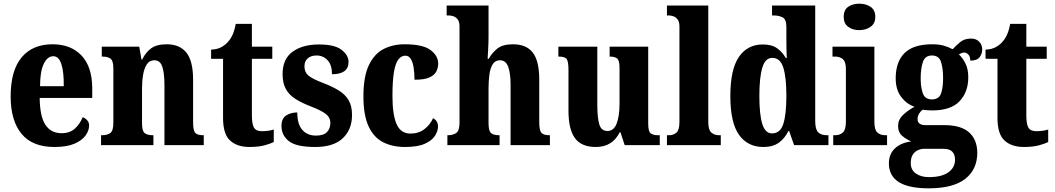

<svg xmlns="http://www.w3.org/2000/svg" viewBox="-20 -790 5742 1045"><path d="M276 10Q156 10 97 -62Q38 -134 38 -265Q38 -406 97.5 -477.5Q157 -549 266 -549Q366 -549 424 -487.5Q482 -426 482 -308V-257H196Q197 -157 227 -111Q257 -65 315 -65Q360 -65 387.5 -90Q415 -115 430 -152Q444 -147 454.5 -135.5Q465 -124 465 -107Q465 -80 446 -53Q427 -26 385.5 -8Q344 10 276 10ZM327 -321Q328 -398 314 -441Q300 -484 270 -484Q238 -484 218 -442Q198 -400 198 -321Z M530 0V-54H535Q564 -54 580.5 -66Q597 -78 597 -123V-417Q597 -459 582 -470.5Q567 -482 538 -482H534V-536H738L750 -466H754Q772 -504 802 -526.5Q832 -549 888 -549Q958 -549 994.5 -503.5Q1031 -458 1031 -356V-125Q1031 -79 1043 -66.5Q1055 -54 1085 -54H1089V0H875V-327Q875 -391 863.5 -426.5Q852 -462 820 -462Q794 -462 779.5 -440.5Q765 -419 759 -383.5Q753 -348 753 -308V-120Q753 -77 767.5 -65.5Q782 -54 811 -54H815V0Z M1338 10Q1271 10 1232.5 -25Q1194 -60 1194 -148V-470H1129V-520Q1164 -521 1187.5 -535Q1211 -549 1223 -565Q1236 -579 1246.5 -602.5Q1257 -626 1263 -660H1351V-536H1462V-470H1351V-161Q1351 -116 1362 -96Q1373 -76 1405 -76Q1441 -76 1470 -85V-17Q1455 -9 1421.5 0.5Q1388 10 1338 10Z M1696 10Q1592 10 1552 -22Q1512 -54 1512 -104Q1512 -145 1537.5 -161.5Q1563 -178 1598 -178Q1598 -114 1625.5 -83Q1653 -52 1699 -52Q1742 -52 1760 -71.5Q1778 -91 1778 -120Q1778 -151 1753 -170Q1728 -189 1674 -210Q1621 -230 1586.5 -252.5Q1552 -275 1535 -307Q1518 -339 1518 -387Q1518 -469 1572.5 -508.5Q1627 -548 1716 -548Q1802 -548 1839.5 -518.5Q1877 -489 1877 -453Q1877 -386 1787 -386Q1787 -436 1763 -462Q1739 -488 1703 -488Q1673 -488 1655 -472.5Q1637 -457 1637 -429Q1637 -397 1659 -378.5Q1681 -360 1742 -337Q1789 -319 1824 -297.5Q1859 -276 1877.5 -244.5Q1896 -213 1896 -164Q1896 -85 1845.5 -37.5Q1795 10 1696 10Z M2184 10Q2116 10 2065 -16Q2014 -42 1986 -102.5Q1958 -163 1958 -266Q1958 -374 1988 -436Q2018 -498 2068.5 -523.5Q2119 -549 2182 -549Q2282 -549 2323.5 -517.5Q2365 -486 2365 -444Q2365 -423 2355.5 -402.5Q2346 -382 2318.5 -369Q2291 -356 2236 -356Q2236 -391 2231.5 -421Q2227 -451 2216 -469Q2205 -487 2186 -487Q2165 -487 2149 -467.5Q2133 -448 2124.5 -400Q2116 -352 2116 -267Q2116 -166 2138.5 -114.5Q2161 -63 2214 -63Q2259 -63 2290.5 -87.5Q2322 -112 2337 -147Q2364 -132 2364 -102Q2364 -77 2347.5 -51Q2331 -25 2292 -7.5Q2253 10 2184 10Z M2415 0V-54H2419Q2445 -54 2463 -66Q2481 -78 2481 -123V-646Q2481 -672 2470.5 -685Q2460 -698 2446 -702Q2432 -706 2424 -706H2411V-760H2639V-592Q2639 -557 2637 -523Q2635 -489 2634 -470H2640Q2657 -501 2686 -525Q2715 -549 2772 -549Q2845 -549 2880 -503.5Q2915 -458 2915 -356V-125Q2915 -79 2927.5 -66.5Q2940 -54 2970 -54H2973V0H2759V-327Q2759 -391 2746 -426.5Q2733 -462 2701 -462Q2675 -462 2661.5 -440Q2648 -418 2643.5 -383Q2639 -348 2639 -308V-120Q2639 -77 2653 -65.5Q2667 -54 2696 -54H2699V0Z M3223 10Q3144 10 3109 -38.5Q3074 -87 3074 -188V-411Q3074 -454 3064.5 -468Q3055 -482 3022 -482H3019V-536H3231V-219Q3231 -148 3242 -112.5Q3253 -77 3286 -77Q3321 -77 3336.5 -118Q3352 -159 3352 -228V-419Q3352 -462 3338.5 -472Q3325 -482 3301 -482H3298V-536H3508V-117Q3508 -73 3522.5 -63.5Q3537 -54 3561 -54H3571V0H3380L3357 -70H3353Q3313 10 3223 10Z M3610 0V-54H3621Q3646 -54 3662 -68.5Q3678 -83 3678 -126V-646Q3678 -672 3667.5 -685Q3657 -698 3643 -702Q3629 -706 3621 -706H3610V-760H3835V-126Q3835 -83 3851.5 -68.5Q3868 -54 3893 -54H3903V0Z M4135 10Q4049 10 4002 -56.5Q3955 -123 3955 -267Q3955 -412 4001.5 -480Q4048 -548 4132 -548Q4181 -548 4210 -527Q4239 -506 4257 -474H4262Q4261 -497 4260.5 -527Q4260 -557 4260 -585V-644Q4260 -685 4239.5 -695.5Q4219 -706 4190 -706H4182V-760H4417V-132Q4417 -86 4433 -70Q4449 -54 4481 -54H4489V0H4302L4275 -77H4271Q4251 -36 4218.5 -13Q4186 10 4135 10ZM4182 -64Q4227 -64 4243.5 -116Q4260 -168 4260 -269Q4260 -368 4243.5 -421.5Q4227 -475 4183 -475Q4145 -475 4129 -421.5Q4113 -368 4113 -268Q4113 -166 4129 -115Q4145 -64 4182 -64Z M4657 -626Q4621 -626 4596.5 -644Q4572 -662 4572 -698Q4572 -736 4596.5 -753Q4621 -770 4657 -770Q4692 -770 4718 -753Q4744 -736 4744 -698Q4744 -662 4718 -644Q4692 -626 4657 -626ZM4515 0V-54H4525Q4551 -54 4567.5 -69Q4584 -84 4584 -127V-414Q4584 -454 4567.5 -468Q4551 -482 4526 -482H4511V-536H4739V-126Q4739 -83 4755.5 -68.5Q4772 -54 4798 -54H4808V0Z M5034 235Q4818 235 4818 99Q4818 48 4851.5 17Q4885 -14 4940 -20Q4914 -31 4891 -50Q4868 -69 4868 -105Q4868 -138 4893 -162.5Q4918 -187 4957 -209Q4914 -224 4884.5 -263Q4855 -302 4855 -364Q4855 -453 4903 -501Q4951 -549 5054 -549Q5089 -549 5115 -542Q5141 -535 5165 -522Q5185 -544 5207.5 -562Q5230 -580 5265 -580Q5294 -580 5310 -562.5Q5326 -545 5326 -521Q5326 -497 5311.5 -478.5Q5297 -460 5261 -460Q5261 -483 5250 -493.5Q5239 -504 5230 -504Q5219 -504 5212 -500.5Q5205 -497 5199 -494Q5220 -474 5235 -444Q5250 -414 5250 -369Q5250 -289 5202.5 -239Q5155 -189 5054 -189Q5044 -189 5027.5 -190Q5011 -191 5003 -193Q4993 -188 4983.5 -173.5Q4974 -159 4974 -142Q4974 -124 4986 -116.5Q4998 -109 5016 -109H5119Q5211 -109 5255 -69Q5299 -29 5299 42Q5299 132 5233.5 183.5Q5168 235 5034 235ZM5052 -249Q5090 -249 5101.5 -280.5Q5113 -312 5113 -365Q5113 -419 5101.5 -453.5Q5090 -488 5052 -488Q5015 -488 5003 -452.5Q4991 -417 4991 -364Q4991 -313 5003 -281Q5015 -249 5052 -249ZM5036 174Q5105 174 5141.5 148Q5178 122 5178 79Q5178 51 5163 35.5Q5148 20 5116 20H5007Q4993 20 4976.5 27Q4960 34 4948.5 51Q4937 68 4937 98Q4937 135 4965 154.5Q4993 174 5036 174Z M5553 10Q5486 10 5447.5 -25Q5409 -60 5409 -148V-470H5344V-520Q5379 -521 5402.5 -535Q5426 -549 5438 -565Q5451 -579 5461.5 -602.5Q5472 -626 5478 -660H5566V-536H5677V-470H5566V-161Q5566 -116 5577 -96Q5588 -76 5620 -76Q5656 -76 5685 -85V-17Q5670 -9 5636.5 0.5Q5603 10 5553 10Z"/></svg>

Font: Noto Serif Georgian Condensed ExtraBold
Style: Regular
Weight: 800
Width: 3
Designer: Monotype Design Team, Akaki Razmadze
Foundry: Google LLC
Version: Version 2.003; ttfautohint (v1.8.4.7-5d5b)